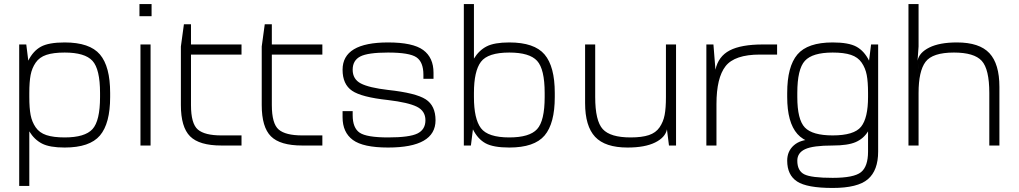

<svg xmlns="http://www.w3.org/2000/svg" viewBox="-20 -720 5040 950"><path d="M75 -500V200H125V-375L120 -420L110 -500ZM125 -70Q150 -29 188 -9.5Q226 10 300 10Q424 10 474.5 -49.5Q525 -109 525 -240V-250H475V-240Q475 -122 437.5 -81Q400 -40 300 -40Q244 -40 209.5 -51.5Q175 -63 156.5 -90Q138 -117 131.5 -151Q125 -185 125 -240ZM120 -420 125 -375V-260Q125 -315 131.5 -349Q138 -383 156.5 -410Q175 -437 209.5 -448.5Q244 -460 300 -460Q400 -460 437.5 -419Q475 -378 475 -260V-250H525V-260Q525 -391 474.5 -450.5Q424 -510 300 -510Q221 -510 182.5 -489Q144 -468 120 -420Z M675 0H725V-500H675ZM670 -640H730V-700H670Z M1175 -50H1075Q993 -50 959 -79Q925 -108 925 -200V-450H1175V-500H925V-600H890L875 -490V-200Q875 -91 920.5 -45.5Q966 0 1075 0H1175Z M1575 -50H1475Q1393 -50 1359 -79Q1325 -108 1325 -200V-450H1575V-500H1325V-600H1290L1275 -490V-200Q1275 -91 1320.5 -45.5Q1366 0 1475 0H1575Z M2135 -125Q2135 -197 2086.5 -228.5Q2038 -260 1900 -275Q1806 -286 1765.5 -307Q1725 -328 1725 -375Q1725 -421 1762.5 -440.5Q1800 -460 1900 -460Q2006 -460 2040.5 -436.5Q2075 -413 2075 -350V-330H2125V-360Q2125 -435 2074 -472.5Q2023 -510 1900 -510Q1675 -510 1675 -375Q1675 -303 1722 -271Q1769 -239 1900 -225Q2000 -213 2042.5 -192Q2085 -171 2085 -125Q2085 -79 2045.5 -59.5Q2006 -40 1900 -40Q1794 -40 1759.5 -63.5Q1725 -87 1725 -150V-170H1675V-140Q1675 -65 1726 -27.5Q1777 10 1900 10Q2135 10 2135 -125Z M2275 0H2310L2320 -80L2325 -125V-700H2275ZM2325 -430V-260Q2325 -368 2359.5 -414Q2394 -460 2500 -460Q2600 -460 2637.5 -419Q2675 -378 2675 -260V-250H2725V-260Q2725 -391 2674.5 -450.5Q2624 -510 2500 -510Q2426 -510 2388 -490.5Q2350 -471 2325 -430ZM2320 -80Q2344 -32 2382.5 -11Q2421 10 2500 10Q2624 10 2674.5 -49.5Q2725 -109 2725 -240V-250H2675V-240Q2675 -122 2637.5 -81Q2600 -40 2500 -40Q2394 -40 2359.5 -86Q2325 -132 2325 -240V-123Z M3325 -500H3275V-120L3280 -80L3290 0H3325ZM3280 -80 3275 -120V-240Q3275 -185 3268.5 -151Q3262 -117 3243.5 -90Q3225 -63 3190.5 -51.5Q3156 -40 3100 -40Q3000 -40 2962.5 -81Q2925 -122 2925 -240V-500H2875V-210Q2875 -96 2924.5 -43Q2974 10 3085 10Q3171 10 3221.5 -15Q3272 -40 3280 -80Z M3475 0H3525V-325L3520 -375L3510 -500H3475ZM3520 -375 3525 -325V-205Q3525 -335 3570 -392.5Q3615 -450 3740 -450H3825V-500H3755Q3647 -500 3590.5 -470.5Q3534 -441 3520 -375Z M4275 -70V-240Q4275 -136 4240.5 -93Q4206 -50 4100 -50Q4000 -50 3962.5 -89Q3925 -128 3925 -240V-250H3875V-240Q3875 -114 3925.5 -57Q3976 0 4100 0Q4175 0 4214 -17Q4253 -34 4275 -70ZM4280 -420Q4256 -468 4217.5 -489Q4179 -510 4100 -510Q3976 -510 3925.5 -450.5Q3875 -391 3875 -260V-250H3925V-260Q3925 -378 3962.5 -419Q4000 -460 4100 -460Q4156 -460 4190.5 -448.5Q4225 -437 4243.5 -410Q4262 -383 4268.5 -349Q4275 -315 4275 -260V-375ZM4100 0 4000 -30Q3941 -30 3908 -1Q3875 28 3875 75Q3875 146 3924 178Q3973 210 4100 210Q4224 210 4274.5 166.5Q4325 123 4325 30V-500H4290L4280 -420L4275 -375V30Q4275 104 4240 132Q4205 160 4100 160Q3994 160 3959.5 142.5Q3925 125 3925 75Q3925 36 3964 18Q4003 0 4100 0Z M4475 0H4525V-380L4520 -420L4525 -490V-700H4475ZM4520 -420 4525 -381V-260Q4525 -368 4559.5 -414Q4594 -460 4700 -460Q4800 -460 4837.5 -419Q4875 -378 4875 -260V0H4925V-290Q4925 -404 4875.5 -457Q4826 -510 4715 -510Q4629 -510 4578.5 -485Q4528 -460 4520 -420Z"/></svg>

Font: Millimetre
Style: Light
Weight: 200
Designer: Jérémy Landes
Version: Version 1.0